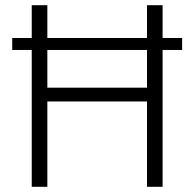

<svg xmlns="http://www.w3.org/2000/svg" viewBox="-20 -718 747 738"><path d="M545 0V-328H162V0H102V-526H27V-572H102V-698H162V-572H545V-698H605V-572H680V-526H605V0ZM162 -381H545V-526H162Z"/></svg>

Font: IBM Plex Sans Light
Style: Regular
Weight: 300
Designer: Mike Abbink, Paul van der Laan, Pieter van Rosmalen
Foundry: Bold Monday
Version: Version 3.0